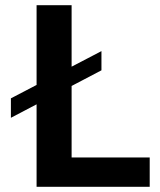

<svg xmlns="http://www.w3.org/2000/svg" viewBox="-20 -720 616 740"><path d="M22 -341 371 -523V-449L22 -266ZM121 -700H256V-113H557V0H121Z"/></svg>

Font: Alexandria Medium
Style: Regular
Weight: 500
Designer: Mohamed Gaber
Foundry: Kief Type Foundry
Version: Version 5.100